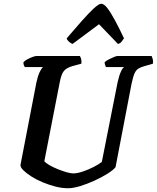

<svg xmlns="http://www.w3.org/2000/svg" viewBox="-20 -1002 835 1022"><path d="M342 0Q310 0 275 -9Q240 -18 206.5 -32Q173 -46 146.5 -63Q120 -80 104 -96Q88 -112 89 -124L174 -564Q181 -597 191 -618Q201 -639 209 -645H112Q110 -648 107 -655Q104 -662 105 -671Q112 -679 126 -686.5Q140 -694 154 -699Q168 -704 174 -704H405Q408 -700 411.5 -689.5Q415 -679 413 -663L365 -650Q334 -641 320 -624Q306 -607 298 -564L216 -144Q224 -134 243 -123Q262 -112 286.5 -102Q311 -92 333.5 -85.5Q356 -79 370 -79Q391 -79 421 -89Q451 -99 479 -113.5Q507 -128 522 -140L606 -564Q614 -600 623.5 -620.5Q633 -641 641 -645H544Q543 -647 540 -654.5Q537 -662 537 -671Q544 -678 558.5 -685.5Q573 -693 586.5 -698.5Q600 -704 606 -704H787Q789 -700 792.5 -689.5Q796 -679 794 -663L749 -650Q730 -645 717 -637Q704 -629 696 -611Q688 -593 680 -555L595 -112Q583 -97 553 -78Q523 -59 484 -41Q445 -23 407 -11.5Q369 0 342 0ZM366 -768Q356 -772 346.5 -780.5Q337 -789 335 -798Q378 -848 414.5 -889.5Q451 -931 478.5 -956.5Q506 -982 519 -982Q534 -982 552.5 -957.5Q571 -933 593.5 -891Q616 -849 640 -798Q634 -789 627 -780Q620 -771 608 -768L507 -873Z"/></svg>

Font: Texturina Medium 12pt
Style: Bold Italic
Weight: 700
Italic angle: -11°
Version: Version 1.002